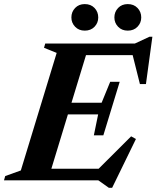

<svg xmlns="http://www.w3.org/2000/svg" viewBox="-48 -883 766 940"><path d="M485 36.5 433.5 0H-28.5L-22.5 -21L54 -48.5L229.5 -624L167.5 -649L173.5 -670H612.5L683.5 -703H698L666.5 -471.5H637L601.5 -613H373L302 -380H449.5L491.5 -482.5H538L458 -220.5H411.5L432.5 -323H284.5L203.5 -57H435L594 -215.5L617.5 -202.5L501 36.5ZM367 -733Q338 -733 319.8 -752Q301.5 -771 301.5 -797.5Q301.5 -825 319.8 -844Q338 -863 367 -863Q396.5 -863 414.8 -844Q433 -825 433 -797.5Q433 -771 414.8 -752Q396.5 -733 367 -733ZM577.5 -733Q548.5 -733 530.2 -752Q512 -771 512 -797.5Q512 -825 530.2 -844Q548.5 -863 577.5 -863Q607 -863 625.2 -844Q643.5 -825 643.5 -797.5Q643.5 -771 625.2 -752Q607 -733 577.5 -733Z"/></svg>

Font: Newsreader 16pt
Style: Bold Italic
Weight: 700
Italic angle: -17°
Designer: Hugues Gentile
Foundry: Production Type
Version: Version 1.003; ttfautohint (v1.8.3)